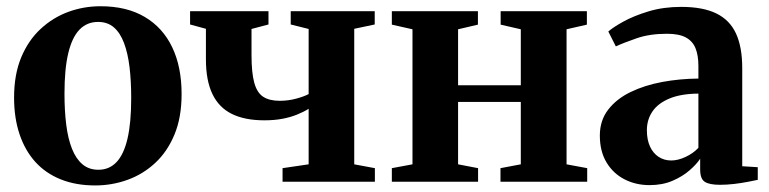

<svg xmlns="http://www.w3.org/2000/svg" viewBox="-20 -568 2404 600"><path d="M24 -263Q24 -335 46.2 -388.5Q68.5 -442 106.8 -477.5Q145 -513 193.2 -530.8Q241.5 -548.5 294 -548.5Q376 -548.5 432.5 -515Q489 -481.5 518.2 -420.2Q547.5 -359 547.5 -274Q547.5 -201 525.2 -147.5Q503 -94 465 -58.8Q427 -23.5 378.5 -6Q330 11.5 277.5 11.5Q217 11.5 169.8 -7.5Q122.5 -26.5 90.2 -62.2Q58 -98 41 -148.8Q24 -199.5 24 -263ZM287.5 -37.5Q321.5 -37.5 344.2 -61.5Q367 -85.5 378.5 -135Q390 -184.5 390 -261Q390 -314.5 384.8 -358.2Q379.5 -402 367.5 -433.8Q355.5 -465.5 335.8 -482.5Q316 -499.5 286.5 -499.5Q252 -499.5 228.8 -475.8Q205.5 -452 193.5 -402.5Q181.5 -353 181.5 -275.5Q181.5 -222 187 -178.2Q192.5 -134.5 205 -103Q217.5 -71.5 237.8 -54.5Q258 -37.5 287.5 -37.5Z M863 0V-42.5L944.5 -54.5V-228Q928.5 -218 908 -209.8Q887.5 -201.5 862.5 -196.8Q837.5 -192 806 -192Q745 -192 704.5 -212Q664 -232 643.8 -274.2Q623.5 -316.5 623.5 -382.5V-478L574 -491.5V-533H819V-491.5L766 -477.5V-395.5Q766 -341 774.5 -309.8Q783 -278.5 802.2 -265.8Q821.5 -253 854 -253Q881 -253 905.8 -259.8Q930.5 -266.5 944.5 -274V-477.5L888.5 -491.5V-533H1151V-491.5L1087 -478V-54.5L1151.5 -42.5V0Z M1204.5 0V-42.5L1269 -54.5V-476.5L1204.5 -491V-533H1473.5V-491L1411.5 -476.5V-301.5H1607.5V-476.5L1544.5 -491V-533H1814V-491L1750.5 -476.5V-54.5L1815 -42.5V0H1544V-42.5L1607.5 -54.5V-249.5H1411.5V-54.5L1474 -42.5V0Z M2010 10.5Q1967 10.5 1931.8 -7.5Q1896.5 -25.5 1875.5 -60.2Q1854.5 -95 1854.5 -144.5Q1854.5 -191.5 1880.5 -225.2Q1906.5 -259 1950.2 -280.2Q1994 -301.5 2049 -311.8Q2104 -322 2162.5 -322.5V-362Q2162.5 -395 2153.5 -417.2Q2144.5 -439.5 2123.2 -451Q2102 -462.5 2064 -462.5Q2010 -462.5 1969 -448.2Q1928 -434 1904.5 -423L1881 -469.5Q1895.5 -482.5 1928 -500.5Q1960.5 -518.5 2006.8 -532.5Q2053 -546.5 2109 -546.5Q2176.5 -546.5 2218.5 -526Q2260.5 -505.5 2280 -463.2Q2299.5 -421 2299.5 -355V-48.5L2348 -45.5V-6Q2337 -3.5 2317.2 0.2Q2297.5 4 2274.5 6.8Q2251.5 9.5 2230 9.5Q2197 9.5 2182.5 0.2Q2168 -9 2168 -38.5V-72Q2157.5 -55.5 2135.2 -36Q2113 -16.5 2081.5 -3Q2050 10.5 2010 10.5ZM2077.5 -66.5Q2098.5 -66.5 2122.2 -77.5Q2146 -88.5 2162.5 -106V-275.5Q2107.5 -275 2071.8 -260Q2036 -245 2018.8 -219.5Q2001.5 -194 2001.5 -161Q2001.5 -131.5 2011.2 -110.2Q2021 -89 2038.2 -77.8Q2055.5 -66.5 2077.5 -66.5Z"/></svg>

Font: Merriweather 72pt
Style: Bold
Weight: 700
Version: Version 2.100